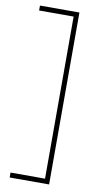

<svg xmlns="http://www.w3.org/2000/svg" viewBox="-97 -758 506 959"><g transform="rotate(10 156.5 -278.0)"><path d="M25 133V158H225V-714H25V-689H200V133Z"/></g></svg>

Font: Noto Sans Ethiopic Thin
Style: Regular
Weight: 100
Designer: Monotype Design Team
Foundry: Monotype Imaging Inc.
Version: Version 2.102